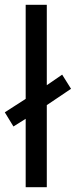

<svg xmlns="http://www.w3.org/2000/svg" viewBox="-29 -780 316 800"><path d="M78 0V-285L27 -253L-9 -312L78 -368V-760H166V-425L230 -469L267 -410L166 -342V0Z"/></svg>

Font: Noto Sans Lao Looped
Style: Regular
Weight: 400
Designer: Mark Frömberg, Ben Mitchell
Foundry: The Fontpad Ltd
Version: Version 1.001